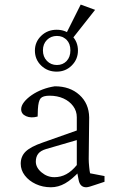

<svg xmlns="http://www.w3.org/2000/svg" viewBox="-20 -791 494 819"><path d="M197.3 7.8Q162.1 7.8 132.8 -5.9Q103.5 -19.5 85.9 -42.5Q68.4 -65.4 68.4 -92.8Q68.4 -124 89.4 -144.5Q110.4 -165 161.1 -182.6L307.6 -234.4V-291Q307.6 -317.4 292 -338.4Q276.4 -359.4 250.5 -371.1Q224.6 -382.8 191.4 -382.8Q163.1 -382.8 153.3 -371.6Q143.6 -360.4 141.6 -325.2L140.6 -293.9Q112.3 -286.1 91.3 -295.4Q70.3 -304.7 70.3 -325.2Q70.3 -339.8 82.5 -355.5Q94.7 -371.1 115.2 -385.3Q135.7 -399.4 161.1 -409.2Q186.5 -418.9 213.9 -422.9Q278.3 -422.9 318.8 -386.2Q359.4 -349.6 360.4 -290L358.4 -112.3Q358.4 -98.6 360.4 -79.1Q362.3 -59.6 364.3 -51.8L425.8 -40V-15.6L384.8 -2Q373 2 363.3 4.9Q353.5 7.8 347.7 7.8Q321.3 7.8 315.4 -23.4L308.6 -58.6L320.3 -61.5Q287.1 -25.4 257.8 -8.8Q228.5 7.8 197.3 7.8ZM211.9 -35.2Q239.3 -35.2 262.7 -47.9Q286.1 -60.5 307.6 -86.9V-193.4L176.8 -155.3Q153.3 -148.4 143.1 -135.3Q132.8 -122.1 132.8 -101.6Q132.8 -76.2 157.2 -55.7Q181.6 -35.2 211.9 -35.2ZM221.7 -485.4Q182.6 -485.4 155.8 -511.2Q128.9 -537.1 128.9 -575.2Q128.9 -612.3 155.8 -638.2Q182.6 -664.1 221.7 -664.1Q260.7 -664.1 286.6 -638.7Q312.5 -613.3 312.5 -575.2Q312.5 -538.1 286.1 -511.7Q259.8 -485.4 221.7 -485.4ZM222.7 -513.7Q248 -513.7 264.2 -530.8Q280.3 -547.9 280.3 -576.2Q280.3 -604.5 264.2 -621.1Q248 -637.7 222.7 -637.7Q197.3 -637.7 180.2 -620.6Q163.1 -603.5 163.1 -576.2Q163.1 -548.8 180.2 -531.2Q197.3 -513.7 222.7 -513.7ZM283.2 -619.1 252.9 -628.9 324.2 -771.5 385.7 -749Z"/></svg>

Font: Crimson Pro ExtraLight
Style: Regular
Weight: 250
Designer: Jacques Le Bailly
Foundry: Baron von Fonthausen
Version: Version 1.003